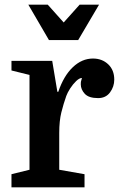

<svg xmlns="http://www.w3.org/2000/svg" viewBox="-20 -800 514 820"><path d="M330 -467Q330 -467 330 -467Q330 -467 330 -467Q319 -467 305 -453.5Q291 -440 279.5 -422Q268 -404 263 -390Q251 -356 242 -320Q233 -284 233 -232V-75L341 -56V0H29V-56L106 -75V-480L29 -499V-540H203L225 -408H229Q252 -476 291 -513Q330 -550 377 -550Q416 -550 442 -525.5Q468 -501 468 -460Q468 -430 450 -405.5Q432 -381 399 -381Q359 -381 342 -399.5Q325 -418 325 -440Q325 -447 325.5 -450.5Q326 -454 330 -467ZM314 -629 403 -780H320L252 -704L184 -780H101L189 -629Z"/></svg>

Font: Domine
Style: Bold
Weight: 700
Designer: Pablo Impallari, Rodrigo Fuenzalida, Brenda Gallo
Foundry: Pablo Impallari, Rodrigo Fuenzalida, Brenda Gallo
Version: Version 2.000